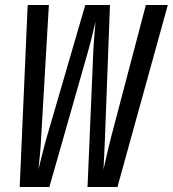

<svg xmlns="http://www.w3.org/2000/svg" viewBox="-20 -750 693 770"><path d="M59 0H178L332 -540C345 -584 356 -636 363 -663C361 -636 356 -584 354 -540L331 0H451L653 -730H565L425 -198C414 -156 402 -101 395 -70C397 -101 399 -156 401 -198L421 -730H322L167 -198C155 -156 142 -101 134 -70C138 -101 143 -156 145 -198L176 -730H91Z"/></svg>

Font: JetBrains Mono Medium
Style: Italic
Weight: 436
Italic angle: -9°
Monospace: yes
Designer: Philipp Nurullin, Konstantin Bulenkov
Foundry: JetBrains
Version: Version 2.305